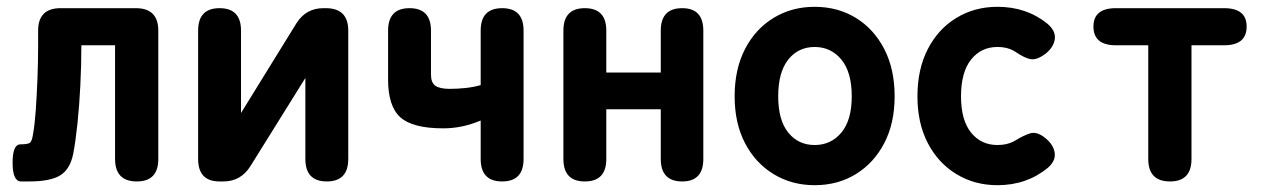

<svg xmlns="http://www.w3.org/2000/svg" viewBox="-20 -533 3741 564"><path d="M42 0Q17 0 17 -55Q17 -109 40 -109Q60 -109 67 -113Q74 -117 77 -139Q82 -166 85 -208.5Q88 -251 90 -301.5Q92 -352 92 -402V-443Q92 -509 158 -509H379Q445 -509 445 -443V-66Q445 0 382 0Q318 0 318 -66V-400H219Q219 -342 216 -282Q213 -222 207.5 -169.5Q202 -117 195 -81Q186 -36 157 -18Q128 0 66 0Z M625 0Q562 0 562 -66V-443Q562 -509 625 -509Q688 -509 688 -443V-201L851 -465Q879 -509 930 -509H937Q1003 -509 1003 -443V-66Q1003 0 940 0Q877 0 877 -66V-304L715 -44Q687 0 636 0Z M1455 0Q1392 0 1392 -66V-179Q1338 -156 1282 -156Q1192 -156 1156 -188.5Q1120 -221 1120 -299V-443Q1120 -509 1183 -509Q1246 -509 1246 -443V-314Q1246 -290 1259 -281Q1272 -272 1301 -272Q1324 -272 1347.5 -274.5Q1371 -277 1392 -283V-443Q1392 -509 1455 -509Q1518 -509 1518 -443V-66Q1518 0 1455 0Z M1698 0Q1635 0 1635 -66V-443Q1635 -509 1698 -509Q1761 -509 1761 -443V-320H1921V-443Q1921 -509 1984 -509Q2046 -509 2046 -443V-66Q2046 0 1984 0Q1921 0 1921 -66V-212H1761V-66Q1761 0 1698 0Z M2373 11Q2306 11 2252.5 -21.5Q2199 -54 2168.5 -112.5Q2138 -171 2138 -250Q2138 -330 2168.5 -389Q2199 -448 2252.5 -480.5Q2306 -513 2373 -513Q2441 -513 2494 -480.5Q2547 -448 2577.5 -389Q2608 -330 2608 -250Q2608 -171 2577.5 -112.5Q2547 -54 2494 -21.5Q2441 11 2373 11ZM2373 -107Q2421 -107 2451.5 -143.5Q2482 -180 2482 -250Q2482 -321 2451.5 -358Q2421 -395 2373 -395Q2325 -395 2295.5 -358Q2266 -321 2266 -250Q2266 -180 2295.5 -143.5Q2325 -107 2373 -107Z M2910 11Q2843 11 2789.5 -21.5Q2736 -54 2705.5 -112.5Q2675 -171 2675 -250Q2675 -330 2705.5 -389Q2736 -448 2789.5 -480.5Q2843 -513 2910 -513Q2995 -513 3056 -464Q3082 -442 3078.5 -418Q3075 -394 3051 -375Q3027 -357 3009.5 -359Q2992 -361 2964 -380Q2942 -395 2910 -395Q2862 -395 2832.5 -358Q2803 -321 2803 -250Q2803 -180 2832.5 -143.5Q2862 -107 2910 -107Q2940 -107 2962 -120Q2988 -136 3007 -141.5Q3026 -147 3050 -128Q3074 -109 3078 -85Q3082 -61 3058 -40Q2996 11 2910 11Z M3417 0Q3353 0 3353 -66V-400H3258Q3192 -400 3192 -455Q3192 -509 3258 -509H3576Q3642 -509 3642 -455Q3642 -400 3576 -400H3480V-66Q3480 0 3417 0Z"/></svg>

Font: Zen Maru Gothic Black
Style: Regular
Weight: 900
Designer: Yoshimichi Ohira
Foundry: Positype
Version: Version 1.001